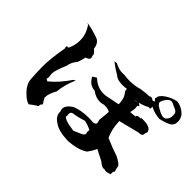

<svg xmlns="http://www.w3.org/2000/svg" viewBox="-130 -998 1249 1249"><g transform="rotate(45 495.0 -373.5)"><path d="M223 -25Q197 -31 165 -63Q121 -105 117.5 -149.5Q114 -194 113 -262V-268Q113 -335 133 -450Q130 -453 130 -459Q130 -464 132 -471Q135 -467 139 -467Q143 -467 148 -473Q166 -516 166 -547V-561Q166 -611 131 -664L118 -671Q175 -661 228 -642Q262 -629 268 -581Q294 -560 294 -546L293 -542Q298 -533 298 -526Q298 -510 270 -502Q259 -458 253 -445Q226 -415 220 -376Q188 -302 188 -273V-271Q191 -252 191 -241Q191 -227 186 -227Q200 -217 204 -217Q206 -217 206 -219Q260 -261 317 -344L330 -351Q298 -277 293 -214Q266 -165 266 -138L265 -134Q265 -127 279 -105Q287 -97 287 -90Q287 -83 277 -77L278 -70Q278 -59 266 -56Q248 -45 223 -25ZM571 -37Q483 -40 443 -70Q402 -95 402 -134V-139Q397 -149 397 -159Q397 -190 443 -220Q496 -240 560 -240L591 -239L600 -238Q616 -238 625 -250V-254Q625 -264 619 -279Q626 -336 626 -353V-359Q610 -370 581 -370H572Q555 -364 538 -364Q501 -364 463 -392Q415 -393 388 -445L415 -462Q461 -418 520 -418L535 -419L637 -439Q637 -486 619 -512Q604 -529 604 -542L605 -548Q583 -545 565 -545Q518 -545 499 -564Q457 -588 419 -618L440 -620Q478 -600 511 -600L526 -601Q554 -597 580 -597Q626 -597 667 -610Q709 -617 741 -617Q747 -622 754 -622Q764 -622 777 -612L791 -619Q777 -631 777 -637Q777 -639 780 -641V-644Q780 -665 814.5 -689Q849 -713 891 -722Q922 -721 954.5 -698Q987 -675 990 -637V-630Q990 -597 963 -583Q936 -569 890 -559Q842 -563 803 -584L804 -573Q804 -563 797 -563Q794 -563 789 -565Q753 -543 684 -530Q711 -532 719 -540Q729 -534 732.5 -533Q736 -532 741 -524Q729 -519 729 -517L730 -515Q732 -506 732 -496Q732 -479 726 -459L733 -452L729 -457Q753 -458 771 -461V-462Q771 -475 796 -475Q806 -475 806 -476Q806 -478 799 -480L820 -481Q895 -481 898 -441Q892 -432 892 -424V-423Q892 -401 864 -401H859Q810 -388 717 -365Q720 -289 745 -238Q803 -212 867 -191Q907 -170 919 -154Q921 -136 929 -111Q921 -105 921 -90L922 -81Q901 -72 886 -72Q876 -72 868 -76Q865 -74 861 -74Q847 -74 816 -100L822 -96L744 -136Q735 -111 709 -76Q662 -43 571 -37ZM550 -109Q568 -116 600 -131Q623 -141 623 -154Q623 -159 619 -165L621 -186Q588 -203 558 -208Q504 -191 474 -188Q451 -186 451 -165Q451 -159 453 -151Q451 -148 451 -145Q451 -122 550 -109ZM901 -585Q915 -585 924 -595Q939 -611 939 -634Q939 -637 938 -651.5Q937 -666 920 -674.5Q903 -683 880 -693Q872 -696 865 -696Q851 -696 836.5 -678.5Q822 -661 817 -643L816 -638Q816 -623 842.5 -608Q869 -593 874 -592Q889 -585 901 -585Z"/></g></svg>

Font: Xiangcui Kesong Xiangcui Kesong
Style: Regular
Weight: 400
Version: Version 1.501;March 28, 2024;FontCreator 14.0.0.2814 64-bit